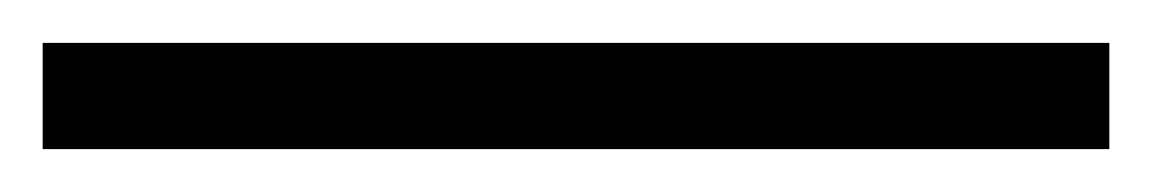

<svg xmlns="http://www.w3.org/2000/svg" viewBox="-20 40 540 90"><path d="M0 109.9V60.1H500V109.9Z"/></svg>

Font: Cinzel Black
Style: Regular
Weight: 900
Designer: Natanael Gama
Version: Version 1.001;PS 001.001;hotconv 1.0.56;makeotf.lib2.0.21325